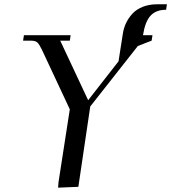

<svg xmlns="http://www.w3.org/2000/svg" viewBox="-20 -865 793 889"><path d="M86.9 -676.8 90.8 -702.1H307.1L303.2 -676.8H258.8L388.2 -400.9L528.8 -581.1L548.8 -709Q552.7 -734.9 563.5 -757.8Q574.2 -780.8 592.5 -801Q610.8 -821.3 640.6 -833.3Q670.4 -845.2 708 -845.2H752.9L749 -819.8Q702.6 -819.8 677.2 -792.5Q651.9 -765.1 642.1 -702.1H686L682.1 -676.8L618.2 -651.9L397.9 -372.1L342.8 0L249 3.9L251 -22L303.2 -358.9L172.9 -637.2Q161.6 -660.2 152.6 -668.5Q143.6 -676.8 122.1 -676.8Z"/></svg>

Font: Dihjauti S
Style: Bold Italic
Weight: 700
Italic angle: -9°
Designer: T. Christopher White
Version: Version 3.0.0